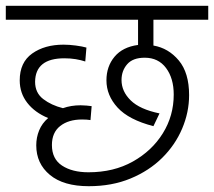

<svg xmlns="http://www.w3.org/2000/svg" viewBox="-20 -642 738 662"><path d="M285 -48Q372 -48 438 -85Q504 -122 541.5 -182.5Q579 -243 579 -316Q579 -372 552.5 -407.5Q526 -443 479 -443Q438 -443 418.5 -420.5Q399 -398 399 -366Q399 -327 430.5 -296Q462 -265 530 -251L509 -207Q424 -229 385.5 -271Q347 -313 347 -365Q347 -413 375 -446.5Q403 -480 456 -487V-574H0V-622H698V-574H509V-485Q561 -476 596.5 -433.5Q632 -391 632 -314Q632 -255 608 -198.5Q584 -142 539 -97.5Q494 -53 430 -26.5Q366 0 286 0Q199 0 152 -39Q105 -78 105 -141Q105 -168 115 -192.5Q125 -217 146 -235Q100 -254 74 -287.5Q48 -321 48 -365Q48 -427 91 -457.5Q134 -488 199 -488Q219 -488 241.5 -485Q264 -482 278 -478L274 -430Q259 -435 241 -438Q223 -441 202 -441Q102 -441 101 -360Q101 -322 129 -300.5Q157 -279 197 -269Q225 -279 258 -279Q268 -279 278.5 -278Q289 -277 296 -276L292 -228Q280 -230 263 -230Q216 -230 187.5 -207.5Q159 -185 159 -142Q159 -94 194 -71Q229 -48 285 -48Z"/></svg>

Font: Noto Sans Light
Style: Regular
Weight: 300
Designer: Monotype Design Team
Foundry: Monotype Imaging Inc.
Version: Version 2.007